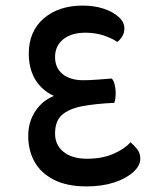

<svg xmlns="http://www.w3.org/2000/svg" viewBox="-20 -657 547 687"><path d="M276 -637Q317 -637 350.5 -626Q384 -615 404.5 -596.5Q425 -578 425 -556Q425 -539 417.5 -527Q410 -515 400 -507Q379 -521 349.5 -530.5Q320 -540 286 -540Q236 -540 206.5 -516.5Q177 -493 177 -453Q177 -414 204 -392Q231 -370 277 -370Q302 -370 327 -372Q352 -374 380 -376Q387 -368 390.5 -353.5Q394 -339 394 -323Q394 -314 393 -306Q392 -298 389 -289Q322 -286 274.5 -277Q227 -268 202 -246Q177 -224 177 -179Q177 -138 207.5 -113.5Q238 -89 292 -89Q345 -89 385.5 -106.5Q426 -124 447 -148Q460 -137 471 -123Q482 -109 482 -89Q482 -64 456.5 -41Q431 -18 388 -4Q345 10 290 10Q220 10 173.5 -13.5Q127 -37 104 -77.5Q81 -118 81 -171Q81 -233 120.5 -277.5Q160 -322 238 -328L245 -298Q171 -301 127 -345.5Q83 -390 83 -465Q83 -545 136.5 -591Q190 -637 276 -637Z"/></svg>

Font: Baloo Bhaijaan 2 Medium
Style: Regular
Weight: 500
Designer: Sanskriti Dholi, Noopur Datye and Ek Type
Foundry: Ek Type
Version: Version 1.701